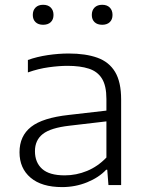

<svg xmlns="http://www.w3.org/2000/svg" viewBox="-20 -773 610 802"><path d="M239.5 8.5Q154 8.5 107.8 -30.8Q61.5 -70 61.5 -137Q61.5 -205 109.8 -243Q158 -281 268 -293L424.5 -311V-359.5Q424.5 -414.5 406 -444.5Q387.5 -474.5 351.2 -486.2Q315 -498 262 -498Q227 -498 183.5 -492Q140 -486 96.5 -470.5V-522.5Q134 -536 179.5 -542.8Q225 -549.5 267 -549.5Q337.5 -549.5 386.5 -532Q435.5 -514.5 460.8 -472.5Q486 -430.5 486 -357.5V0H433L428 -64H423.5Q393 -31.5 343.8 -11.5Q294.5 8.5 239.5 8.5ZM126 -141.5Q126 -94.5 156 -67.5Q186 -40.5 250.5 -40.5Q298.5 -40.5 343.5 -59Q388.5 -77.5 424.5 -115V-266L270.5 -248Q191.5 -239 158.8 -213.2Q126 -187.5 126 -141.5ZM407 -669.5Q386.5 -669.5 375 -680.5Q363.5 -691.5 363.5 -710.5Q363.5 -730 375 -741.5Q386.5 -753 407 -753Q427 -753 438.5 -741.5Q450 -730 450 -710.5Q450 -691.5 438.5 -680.5Q427 -669.5 407 -669.5ZM160 -669.5Q140 -669.5 128.5 -680.5Q117 -691.5 117 -710.5Q117 -730 128.5 -741.5Q140 -753 160 -753Q180.5 -753 192 -741.5Q203.5 -730 203.5 -710.5Q203.5 -691.5 192 -680.5Q180.5 -669.5 160 -669.5Z"/></svg>

Font: Encode Sans Exp Lt
Style: Regular
Weight: 300
Width: 7
Designer: Multiple Designers
Foundry: Impallari Type
Version: Version 3.002; ttfautohint (v1.8.3) -l 8 -r 50 -G 200 -x 14 